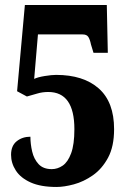

<svg xmlns="http://www.w3.org/2000/svg" viewBox="-20 -734 506 764"><path d="M205 10Q142 10 102 -8Q62 -26 43 -55.5Q24 -85 24 -118Q24 -154 46.5 -172Q69 -190 101 -190Q101 -161 108 -131Q115 -101 133.5 -81Q152 -61 186 -61Q209 -61 229.5 -75Q250 -89 263 -124Q276 -159 276 -220Q276 -368 172 -368Q149 -368 129 -362Q109 -356 87 -350L48 -371L79 -714H405L409 -524H352L342 -557Q338 -577 331.5 -587Q325 -597 309 -597H131L116 -420Q130 -427 158 -431.5Q186 -436 203 -436Q312 -436 373 -382Q434 -328 434 -220Q434 -151 410 -106.5Q386 -62 349.5 -36.5Q313 -11 274 -0.5Q235 10 205 10Z"/></svg>

Font: Noto Serif ExtraCondensed Black
Style: Regular
Weight: 900
Width: 2
Designer: Monotype Design Team
Foundry: Monotype Imaging Inc.
Version: Version 2.015; ttfautohint (v1.8.4.7-5d5b)